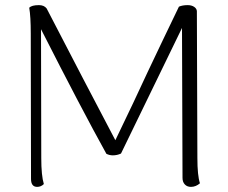

<svg xmlns="http://www.w3.org/2000/svg" viewBox="-20 -719 890 749"><path d="M760 -4Q744 10 725 10Q710 10 701 0.5Q692 -9 692 -25L690 -610L452 -120Q437 -113 420 -113Q407 -113 395 -119Q298 -294 140 -605L141 -103Q141 -34 151 -1Q140 10 125 10Q101 10 101 -21L100 -588Q100 -655 94 -689Q104 -699 132 -699Q152 -699 162 -686Q313 -394 430 -172Q505 -327 556 -438Q584 -497 614.5 -561Q645 -625 678 -693Q692 -699 712 -699Q727 -699 737 -692.5Q747 -686 748 -676L750 -103Q750 -34 760 -4Z"/></svg>

Font: Arima Madurai Light
Style: Regular
Weight: 300
Designer: Joana Correia and Natanael Gama
Foundry: NDISCOVER
Version: Version 1.019